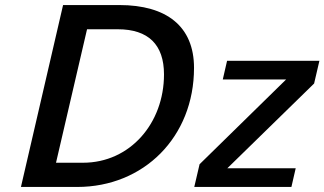

<svg xmlns="http://www.w3.org/2000/svg" viewBox="-20 -741 1286 761"><path d="M749 -472C749 -636 641 -721 453 -721H230L63 0H286C550 0 749 -198 749 -472ZM309 -96H202L325 -625H447C568 -625 630 -564 630 -446C630 -253 496 -96 309 -96ZM1135 0 1152 -74H881L1225 -410L1246 -500H880L863 -426H1114L771 -90L750 0Z"/></svg>

Font: Perun Medium Italic
Style: Regular
Weight: 500
Italic angle: -12°
Foundry: Copyright (c) Stefan Peev, Context Ltd, 2016
Version: Version 1.026